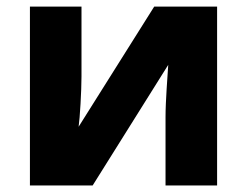

<svg xmlns="http://www.w3.org/2000/svg" viewBox="-20 -569 758 589"><path d="M230 -548.8H71.8V0H264.2L496.1 -370.1C494.1 -335.4 487.8 -260.7 487.8 -210V0H646V-548.8H453.1L221.2 -180.2C225.1 -206.1 230 -290.5 230 -334Z"/></svg>

Font: Noto Reveo Sans
Style: Regular
Weight: 800
Designer: Monotype Design Team
Foundry: Monotype Imaging Inc.
Version: Version 2.007